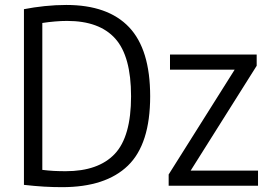

<svg xmlns="http://www.w3.org/2000/svg" viewBox="-20 -768 1112 794"><path d="M236.5 6Q199.5 6 161.8 3.8Q124 1.5 79 -3.5V-730Q119.5 -738 165 -742.8Q210.5 -747.5 254 -747.5Q426.5 -747.5 513.8 -655.5Q601 -563.5 601 -370Q601 -172 509 -83Q417 6 236.5 6ZM251.5 -60Q386.5 -60 454.2 -131.2Q522 -202.5 522 -370Q522 -535.5 456.5 -608.5Q391 -681.5 257.5 -681.5Q233.5 -681.5 207.2 -679.2Q181 -677 155 -673V-65.5Q179.5 -62.5 202.5 -61.2Q225.5 -60 251.5 -60ZM677.5 0V-46.5L950.5 -480H683V-542.5H1041.5V-496L768.5 -62.5H1047V0Z"/></svg>

Font: Encode Sans Semi Condensed
Style: Regular
Weight: 400
Width: 4
Designer: Multiple Designers
Foundry: Impallari Type
Version: Version 3.000; ttfautohint (v1.8.3) -l 8 -r 50 -G 200 -x 14 